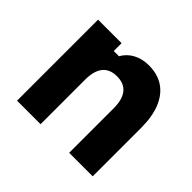

<svg xmlns="http://www.w3.org/2000/svg" viewBox="-145 -840 1039 1039"><g transform="rotate(45 375.0 -320.0)"><path d="M90 0V-620H270V-560H310Q331 -598 370 -619Q409 -640 460 -640Q527 -640 573.5 -608.5Q620 -577 644.5 -517Q669 -457 669 -370V0H489V-340Q489 -408 461.5 -442Q434 -476 380 -476Q325 -476 297.5 -442Q270 -408 270 -340V0Z"/></g></svg>

Font: Martian Mono SemiExpanded ExtraBold
Style: Regular
Weight: 800
Width: 6
Designer: Roman Shamin
Foundry: Evil Martians
Version: Version 1.000